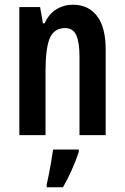

<svg xmlns="http://www.w3.org/2000/svg" viewBox="-20 -573 528 814"><path d="M289 -553Q355 -553 391.5 -505Q428 -457 428 -363V0H317V-333Q317 -393 303.5 -423.5Q290 -454 256 -454Q210 -454 191.5 -412Q173 -370 173 -270V0H62V-543H150L162 -474H169Q187 -514 219 -533.5Q251 -553 289 -553ZM314 71Q302 108 284 148Q266 188 247 221H178V209Q182 191 187.5 164.5Q193 138 197.5 110Q202 82 205 61H314Z"/></svg>

Font: Noto Sans Gurmukhi ExtraCondensed SemiBold
Style: Regular
Weight: 600
Width: 2
Designer: Jelle Bosma - Monotype Design Team
Foundry: Monotype Imaging Inc.
Version: Version 2.004; ttfautohint (v1.8.4.7-5d5b)